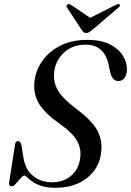

<svg xmlns="http://www.w3.org/2000/svg" viewBox="-20 -906 640 937"><path d="M253.5 10.5Q211 10.5 183.2 1.5Q155.5 -7.5 138.8 -19.2Q122 -31 113 -40.2Q104 -49.5 99 -49.5Q92.5 -49.5 81 -36.2Q69.5 -23 57.5 -9.8Q45.5 3.5 38.5 3.5Q22.5 3.5 24.5 -14L53 -199Q55 -217.5 68 -217.5Q78.5 -217.5 84 -200.5L93 -145.5Q101.5 -81 139.8 -48.8Q178 -16.5 233.5 -16.5Q291 -16.5 328 -49.2Q365 -82 371 -133.5Q378 -178.5 356.5 -217.8Q335 -257 272.5 -301Q200.5 -351.5 171.2 -398.5Q142 -445.5 148 -506.5Q153 -559.5 184.8 -606.2Q216.5 -653 272.8 -682.2Q329 -711.5 406.5 -711.5Q471.5 -711.5 514.8 -690.2Q558 -669 579.2 -635.2Q600.5 -601.5 599.5 -563.5Q598.5 -539.5 587.2 -525Q576 -510.5 557 -510.5Q529 -510.5 519 -549.5L510.5 -589Q499 -640.5 470.8 -664.2Q442.5 -688 399.5 -688Q332.5 -688 291.2 -648.5Q250 -609 244.5 -554Q239 -504.5 263.2 -464Q287.5 -423.5 350 -376.5Q429 -318 454.8 -269.8Q480.5 -221.5 474 -166Q469 -112 438.8 -72.2Q408.5 -32.5 360.5 -11Q312.5 10.5 253.5 10.5ZM431.5 -761Q422 -753.5 415.5 -749.2Q409 -745 400.5 -745Q392.5 -745 387.8 -749.2Q383 -753.5 378 -761L307 -869Q300.5 -878 309.5 -884Q317.5 -889 327 -882L420 -819L545 -882Q559 -889 564 -884Q569.5 -878 558 -869Z"/></svg>

Font: Fraunces 72pt
Style: Italic
Weight: 400
Italic angle: -16°
Version: Version 1.000;[b76b70a41]